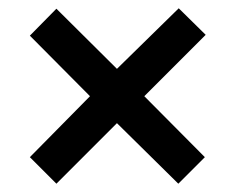

<svg xmlns="http://www.w3.org/2000/svg" viewBox="-20 -585 568 463"><path d="M411 -565 262 -419 116 -564 52 -499 197 -353 52 -206 116 -142 262 -288 410 -142 474 -206 328 -353 476 -501Z"/></svg>

Font: Noto Sans Gujarati UI SemiCondensed SemiBold
Style: Regular
Weight: 600
Width: 4
Designer: Jelle Bosma - Monotype Design Team, Universal Thirst
Foundry: Monotype Imaging Inc.
Version: Version 2.106